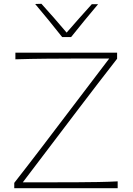

<svg xmlns="http://www.w3.org/2000/svg" viewBox="-20 -990 699 1010"><path d="M55 0V-28Q85.5 -67 123.8 -116.5Q162 -166 201 -217Q240 -268 272 -310.5L554.5 -682H368Q299 -682 221.8 -681.2Q144.5 -680.5 61 -678V-713H596V-681Q545 -616 495.5 -551.2Q446 -486.5 396 -421L100 -31H270Q319 -31 378.8 -31.2Q438.5 -31.5 496.8 -32.5Q555 -33.5 599 -36V0ZM307 -795Q272.5 -838.5 237.2 -882Q202 -925.5 165 -969L198 -970Q232 -932.5 265.2 -894.5Q298.5 -856.5 330.5 -818.5Q363 -856 396 -893.2Q429 -930.5 463 -968H496Q459.5 -924.5 424 -881.5Q388.5 -838.5 354 -795Z"/></svg>

Font: Commissioner Flair Thin
Style: Regular
Weight: 100
Designer: Kostas Bartsokas
Foundry: Kostas Bartsokas
Version: Version 1.000; ttfautohint (v1.8.3)